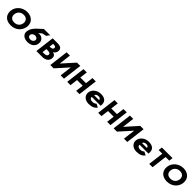

<svg xmlns="http://www.w3.org/2000/svg" viewBox="946 -3632 6553 6553"><g transform="rotate(45 4222.5 -356.0)"><path d="M106.1 -363.9C80.9 -159.1 207.6 -0.1 453 -0.1C692.3 -0.1 863.1 -159.1 888.3 -363.9C913.4 -568.8 774.8 -726.9 542.3 -726.9C311.3 -726.9 131.2 -568.8 106.1 -363.9ZM278.6 -363.9C291.5 -468.5 374.2 -573 523.4 -573C673.5 -573 728.6 -468.5 715.7 -363.9C702.9 -259.4 626.3 -154.8 472 -154.8C313.6 -154.8 265.8 -259.4 278.6 -363.9Z M1623.2 -683.7C1636 -697.3 1676.6 -715.3 1658.6 -715.2C1581.1 -714.3 1529.9 -719.4 1455.8 -715.2H1346.8L1134.7 -518.8C1049.4 -419.4 1005 -362.4 989.9 -239.2C973.4 -104.9 1083.1 -1.2 1264.2 -1.2C1411.9 -1.2 1554.3 -73.4 1574.6 -239.2C1594.6 -402.4 1477.3 -484.8 1367.8 -484.8C1328.8 -484.8 1305.9 -474.6 1305.9 -474.6L1416.2 -569.6C1441.5 -574.7 1482.9 -587.4 1549 -597.9C1590.4 -604.4 1592.9 -651.4 1623.2 -683.7ZM1155.6 -239.2C1163.4 -302.1 1226.6 -348 1297.5 -348C1370.6 -348 1422.5 -302.1 1414.8 -239.2C1407.3 -178 1346.2 -132.9 1271.1 -132.9C1196.1 -132.9 1148.1 -178 1155.6 -239.2Z M1784.5 -703.1 1698.4 -1.9H1986.7C2144.9 -1.9 2238.9 -81.8 2253.1 -197.4C2267 -310.4 2210.9 -358.9 2125.2 -374.2C2188.5 -404.8 2223.3 -460 2231.2 -524.6C2247.6 -658.1 2157.9 -703.1 2014.2 -703.1ZM1910.6 -428.6 1929.1 -579.9H1944.6C2028.9 -579.9 2070.5 -558.6 2064.4 -508.5C2057.2 -449.8 2009.3 -428.6 1926 -428.6ZM1873.3 -125.1 1893.7 -290.9H1954.3C2045.9 -290.9 2093.5 -267.9 2085.5 -203.3C2078.7 -148.1 2025.5 -125.1 1934 -125.1Z M2925.7 -436.1H2923.7L2532.9 -0.9H2373.1L2459.2 -702.1H2619L2565.6 -266.9H2567.6L2958.4 -702.1H3118.2L3032.1 -0.9H2872.3Z M3380.5 -283.2H3654.1L3619.5 -1.9H3779.3L3865.4 -703.1H3705.6L3671.3 -423.5H3397.7L3432 -703.1H3272.2L3186.1 -1.9H3345.9Z M4569.3 -232C4571 -238 4572.4 -249 4573.2 -256C4595.3 -436 4487.6 -528 4299.1 -528C4111.5 -528 3968.1 -406 3949.6 -256C3931.4 -107 4044.8 15 4232.4 15C4370.3 15 4477.5 -22 4547.4 -119L4423.7 -183C4366 -137 4334.4 -126 4265.4 -126C4211 -126 4134.4 -153 4144.1 -232ZM4162.2 -330C4171.6 -377 4217.2 -413 4291 -413C4353.9 -413 4395.1 -384 4398.2 -330Z M4875.5 -283.2H5149.1L5114.5 -1.9H5274.3L5360.4 -703.1H5200.6L5166.3 -423.5H4892.7L4927 -703.1H4767.2L4681.1 -1.9H4840.9Z M5980.7 -436.1H5978.7L5587.9 -0.9H5428.1L5514.2 -702.1H5674L5620.6 -266.9H5622.6L6013.4 -702.1H6173.2L6087.1 -0.9H5927.3Z M6877.3 -232C6879 -238 6880.4 -249 6881.2 -256C6903.3 -436 6795.6 -528 6607.1 -528C6419.5 -528 6276.1 -406 6257.6 -256C6239.4 -107 6352.8 15 6540.4 15C6678.3 15 6785.5 -22 6855.4 -119L6731.7 -183C6674 -137 6642.4 -126 6573.4 -126C6519 -126 6442.4 -153 6452.1 -232ZM6470.2 -330C6479.6 -377 6525.2 -413 6599 -413C6661.9 -413 6703.1 -384 6706.2 -330Z M7038.8 -562.9H7215.2L7146.3 -1.9H7306.1L7375 -562.9H7551.4L7568.6 -703.1H7056Z M7646.1 -363.9C7620.9 -159.1 7747.6 -0.1 7993 -0.1C8232.3 -0.1 8403.1 -159.1 8428.3 -363.9C8453.4 -568.8 8314.8 -726.9 8082.3 -726.9C7851.3 -726.9 7671.2 -568.8 7646.1 -363.9ZM7818.6 -363.9C7831.5 -468.5 7914.2 -573 8063.4 -573C8213.5 -573 8268.6 -468.5 8255.7 -363.9C8242.9 -259.4 8166.3 -154.8 8012 -154.8C7853.6 -154.8 7805.8 -259.4 7818.6 -363.9Z"/></g></svg>

Font: Hussar
Style: BdSuprExtOblOne
Weight: 700
Foundry: Cannot Into Space Fonts
Version: Version 2.00